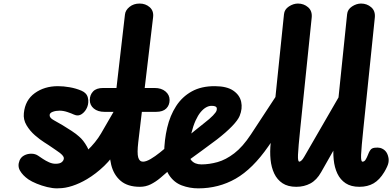

<svg xmlns="http://www.w3.org/2000/svg" viewBox="-20 -1024 2154 1054"><path d="M293 10Q268.5 10 238.8 2.8Q209 -4.5 181.5 -15.8Q154 -27 135.5 -39.5Q105 -61 90 -86.8Q75 -112.5 87.5 -143.5Q95.5 -162 113.5 -171.2Q131.5 -180.5 152.5 -180.2Q173.5 -180 189 -169.5Q200 -162 215.8 -151.5Q231.5 -141 249.5 -133Q267.5 -125 285 -125Q308.5 -125 319.2 -134Q330 -143 330.5 -155Q330.5 -163.5 321.5 -173.2Q312.5 -183 290.5 -197.5Q283.5 -202.5 271.2 -210.8Q259 -219 245.8 -228Q232.5 -237 222.5 -243Q199.5 -257.5 172 -281.2Q144.5 -305 125.8 -336.2Q107 -367.5 111 -403Q118 -474.5 171 -512.8Q224 -551 298 -551Q328.5 -551 362.8 -545Q397 -539 427.5 -526Q456.5 -513.5 462.5 -487.2Q468.5 -461 459 -436.5Q449.5 -412.5 429.5 -398.2Q409.5 -384 386 -395Q372.5 -401.5 350 -409Q327.5 -416.5 307 -416.5Q287 -416.5 270.2 -410.5Q253.5 -404.5 252.5 -393Q251 -377.5 274.8 -364.5Q298.5 -351.5 323 -337Q347.5 -322.5 373.5 -305.2Q399.5 -288 414 -274.5Q437.5 -255 457.5 -219.2Q477.5 -183.5 472.5 -136.5Q468 -84.5 439.8 -52.2Q411.5 -20 371.8 -5Q332 10 293 10ZM303 9.5Q298 9.5 296.5 5Q292.5 -5.5 306.8 -34.8Q321 -64 347.8 -97.5Q374.5 -131 407.5 -155Q435 -175 458.5 -197.2Q482 -219.5 501.2 -243.2Q520.5 -267 534.5 -291L615.5 -431Q619.5 -437 623.5 -437Q631 -436.5 638.8 -418.8Q646.5 -401 652.5 -374.8Q658.5 -348.5 660.5 -322Q662 -301.5 660.5 -284Q659 -266.5 653.5 -256.5L627 -209.5Q597 -156.5 552 -113.2Q507 -70 457.5 -40.5Q417 -16.5 377 -3.5Q337 9.5 303 9.5Z M746.5 -1004.5Q779 -1004.5 801.8 -984.5Q824.5 -964.5 820.5 -930L739 -243.5Q732 -183 738.8 -159.8Q745.5 -136.5 765 -136.5L748 1.5Q681 1.5 642.5 -31.2Q604 -64 590.5 -119Q577 -174 584.5 -239.5L666 -944.5Q668.5 -968 691 -986.2Q713.5 -1004.5 746.5 -1004.5ZM912 -92Q886 -69 860.5 -47.5Q835 -26 807.5 -12.2Q780 1.5 748 1.5Q724 1.5 712 -16.8Q700 -35 700 -58Q699.5 -86 716 -111.2Q732.5 -136.5 765 -136.5Q782 -136.5 806.8 -151Q831.5 -165.5 858.2 -187Q885 -208.5 908.5 -229.5Q914 -234 919 -234Q931.5 -234 939.2 -212Q947 -190 944.5 -161.5Q942.5 -143 935 -124.5Q927.5 -106 912 -92ZM553.5 -410Q517 -410 495 -428.2Q473 -446.5 473 -475Q473 -503 491 -522Q509 -541 546 -541H829Q866 -541 888.5 -522Q911 -503 911 -475Q911 -446.5 892.5 -428.2Q874 -410 837 -410Z M1085.5 -121.5Q1103 -121.5 1112.5 -102Q1122 -82.5 1121.5 -58.5Q1121.5 -33.5 1109 -11.8Q1096.5 10 1068.5 10Q1021 10 977.8 -6.2Q934.5 -22.5 907.5 -64Q880.5 -105.5 881 -181Q882 -256 897.8 -323Q913.5 -390 946.8 -441.5Q980 -493 1032.8 -522.2Q1085.5 -551.5 1160.5 -551Q1226 -550.5 1261 -526.2Q1296 -502 1304 -465Q1312 -428 1295.5 -387.5Q1286 -364.5 1254 -331.2Q1222 -298 1170.5 -258Q1132.5 -229 1089.5 -198Q1046.5 -167 1003.5 -135.5L998.5 -266.5Q1024.5 -286 1050.8 -308Q1077 -330 1099.5 -347Q1132 -372 1149.2 -390Q1166.5 -408 1169 -417.5Q1171 -425.5 1170 -431Q1169 -436.5 1162.2 -439.8Q1155.5 -443 1141 -443Q1126.5 -443 1111.2 -434.5Q1096 -426 1081.2 -408.2Q1066.5 -390.5 1053.5 -361.8Q1040.5 -333 1030.5 -292.8Q1020.5 -252.5 1015 -199.5Q1011.5 -166.5 1030.2 -144Q1049 -121.5 1085.5 -121.5ZM1085.5 -121.5Q1128.5 -121.5 1174.2 -134.2Q1220 -147 1266.2 -182.5Q1312.5 -218 1357 -285.5L1502 -506.5Q1506.5 -513 1513 -513Q1523.5 -513.5 1535.8 -500Q1548 -486.5 1557 -464.8Q1566 -443 1566 -418.5Q1566.5 -403.5 1562.5 -388.5Q1558.5 -373.5 1549 -359.5L1453 -220.5Q1367 -96.5 1273.8 -43.2Q1180.5 10 1068.5 10Q1050 10 1041.8 -6Q1033.5 -22 1034 -43.5Q1034.5 -71 1048.2 -96.2Q1062 -121.5 1085.5 -121.5Z M1623.5 -136.5Q1642.5 -136.5 1652.5 -116.5Q1662.5 -96.5 1662 -71.5Q1661.5 -44.5 1648.2 -21.5Q1635 1.5 1606.5 1.5Q1560.5 1.5 1531 -18Q1501.5 -37.5 1485.5 -71.2Q1469.5 -105 1465.2 -148.2Q1461 -191.5 1466 -239.5L1539 -946Q1541.5 -972.5 1566 -988.5Q1590.5 -1004.5 1615.5 -1004.5Q1648 -1004.5 1671.5 -984Q1695 -963.5 1691 -926.5L1628.5 -320Q1623 -266 1619.8 -230.2Q1616.5 -194.5 1615.8 -174Q1615 -153.5 1617 -145Q1619 -136.5 1623.5 -136.5ZM1623.5 -136.5Q1627 -136.5 1634.2 -142.2Q1641.5 -148 1651 -165L1844 -499Q1853 -514.5 1864.5 -514.5Q1879.5 -515 1893.5 -492.2Q1907.5 -469.5 1912.5 -438.5Q1916 -418.5 1913.8 -397.2Q1911.5 -376 1901.5 -358.5L1743 -79Q1718.5 -35.5 1684 -17Q1649.5 1.5 1606.5 1.5Q1591.5 1.5 1583.5 -15.5Q1575.5 -32.5 1575 -55Q1574.5 -83.5 1586.2 -110Q1598 -136.5 1623.5 -136.5Z M1970 -136.5Q1989 -136.5 1999 -116.5Q2009 -96.5 2008.5 -71.5Q2008 -44.5 1994.8 -21.5Q1981.5 1.5 1953 1.5Q1907 1.5 1877.5 -18Q1848 -37.5 1832 -71.2Q1816 -105 1811.8 -148.2Q1807.5 -191.5 1812.5 -239.5L1885.5 -946Q1888 -972.5 1912.5 -988.5Q1937 -1004.5 1962 -1004.5Q1994.5 -1004.5 2018 -984Q2041.5 -963.5 2037.5 -926.5L1975 -320Q1969.5 -266 1966.2 -230.2Q1963 -194.5 1962.2 -174Q1961.5 -153.5 1963.5 -145Q1965.5 -136.5 1970 -136.5ZM1970 -136.5Q1980.5 -136.5 1987.5 -148.2Q1994.5 -160 1999.8 -173.8Q2005 -187.5 2009 -194L2013 -200Q2020 -211 2037 -213Q2054 -215 2067.5 -212Q2103 -201.5 2111.5 -162.5Q2115.5 -148 2112.2 -130.2Q2109 -112.5 2089.5 -79.5Q2063.5 -36.5 2030.8 -17.5Q1998 1.5 1953 1.5Q1933 1.5 1922.5 -17.2Q1912 -36 1912 -59.5Q1912 -87.5 1926.5 -112Q1941 -136.5 1970 -136.5Z"/></svg>

Font: Edu NSW ACT Cursive
Style: Regular
Weight: 400
Designer: Tina and Corey Anderson, Eben Sorkin, Mirko Velimirovic
Foundry: Sorkin Type Co.
Version: Version 2.000